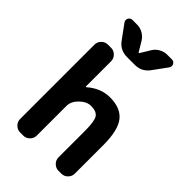

<svg xmlns="http://www.w3.org/2000/svg" viewBox="-281 -1084 1164 1164"><g transform="rotate(45 301.0 -502.0)"><path d="M216.8 -78.1Q216.8 -54.7 199.7 -37.6Q182.6 -20.5 159.2 -20.5H131.8Q108.4 -20.5 91.3 -37.6Q74.2 -54.7 74.2 -78.1V-715.8Q74.2 -739.3 91.3 -756.3Q108.4 -773.4 131.8 -773.4H159.2Q182.6 -773.4 199.7 -756.3Q216.8 -739.3 216.8 -715.8V-500Q216.8 -498 218.8 -497.6Q220.7 -497.1 221.7 -498Q288.1 -556.6 367.2 -556.6Q459 -556.6 501 -502.9Q543 -449.2 543 -323.2V-78.1Q543 -54.7 525.9 -37.6Q508.8 -20.5 485.4 -20.5H460.9Q437.5 -20.5 420.4 -37.6Q403.3 -54.7 403.3 -78.1V-303.7Q403.3 -387.7 386.7 -413.1Q370.1 -438.5 322.3 -438.5Q285.2 -438.5 251 -404.8Q216.8 -371.1 216.8 -333ZM295.9 -873Q296.9 -871.1 299.8 -871.1Q302.7 -871.1 303.7 -873L341.8 -935.5Q355.5 -958 379.4 -971.2Q403.3 -984.4 429.7 -984.4H468.8Q486.3 -984.4 495.1 -968.8Q498 -961.9 498 -955.1Q498 -946.3 492.2 -938.5L425.8 -847.7Q391.6 -801.8 334 -801.8H266.6Q209 -801.8 174.8 -847.7L108.4 -938.5Q102.5 -946.3 102.5 -955.1Q102.5 -961.9 105.5 -968.8Q114.3 -984.4 131.8 -984.4H170.9Q197.3 -984.4 220.7 -971.2Q244.1 -958 258.8 -935.5Z"/></g></svg>

Font: Gen Jyuu Gothic Bold
Style: Bold
Weight: 700
Designer: [Source Han Sans]
Ryoko NISHIZUKA  (kana & ideographs); Paul D. Hunt (Latin, Greek & Cyrillic); Wenlong ZHANG  (bopomofo
Version: Version 1.002.20150607